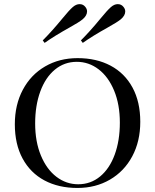

<svg xmlns="http://www.w3.org/2000/svg" viewBox="-20 -907 761 941"><path d="M53.2 0ZM667.5 -310.1Q667.5 -214.4 628.2 -140.9Q588.9 -67.4 518.8 -26.6Q448.7 14.2 359.4 14.2Q267.1 14.2 198 -22.7Q128.9 -59.6 90.8 -129.9Q52.7 -200.2 52.7 -297.9Q52.7 -393.6 92 -467.3Q131.3 -541 201.2 -581.5Q271 -622.1 360.4 -622.1Q452.6 -622.1 522 -585.2Q591.3 -548.3 629.4 -478Q667.5 -407.7 667.5 -310.1ZM152.3 -301.8Q152.3 -212.9 180.4 -145Q208.5 -77.1 256.6 -40.5Q304.7 -3.9 363.3 -3.9Q424.3 -3.9 470.7 -42.2Q517.1 -80.6 542.2 -149.2Q567.4 -217.8 567.4 -306.2Q567.4 -395 539.3 -462.9Q511.2 -530.8 463.1 -567.4Q415 -604 356.4 -604Q295.4 -604 249 -565.7Q202.6 -527.3 177.5 -458.7Q152.3 -390.1 152.3 -301.8ZM370.1 -886.7Q387.2 -886.7 397.5 -874Q406.7 -863.3 406.7 -851.1Q406.7 -831.1 385.7 -813Q368.2 -798.3 318.8 -771Q247.6 -731.4 198.7 -696.8L189.5 -709Q234.9 -754.4 284.2 -814.5Q318.8 -856.9 336.4 -872.1Q353 -886.7 370.1 -886.7ZM557.1 -886.7Q574.2 -886.7 584.5 -874Q593.8 -863.3 593.8 -851.1Q593.8 -831.1 572.8 -813Q555.2 -798.3 505.9 -771Q434.6 -731.4 385.7 -696.8L376.5 -709Q421.9 -754.4 471.2 -814.5Q505.9 -856.9 523.4 -872.1Q540 -886.7 557.1 -886.7Z"/></svg>

Font: Playfair Display SC
Style: Regular
Weight: 400
Designer: Claus Eggers Sørensen
Foundry: Claus Eggers Sørensen
Version: Version 1.004;PS 001.004;hotconv 1.0.70;makeotf.lib2.5.58329